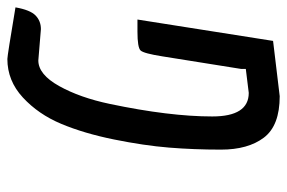

<svg xmlns="http://www.w3.org/2000/svg" viewBox="-149 -623 779 521"><g transform="rotate(-90 240.5 -362.5)"><path d="M422 -641 337 -648Q299 -648 267.5 -591.5Q236 -535 219 -454Q185 -292 185 -176Q185 -77 249 -77L314 -85V-98L348 -311Q356 -362 364 -370.5Q372 -379 415 -379H448L390 -11L240 7Q160 7 127.5 -36Q95 -79 95 -152.5Q95 -226 100.5 -293.5Q106 -361 122.5 -442.5Q139 -524 165 -586Q191 -648 236.5 -690Q282 -732 341 -732Q350 -732 481 -710Q474 -670 459 -655.5Q444 -641 422 -641Z"/></g></svg>

Font: Economica
Style: Bold Italic
Weight: 700
Designer: Vicente Lamonaca
Foundry: Vicente Lamonaca
Version: Version 1.100